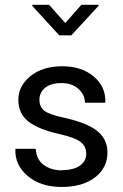

<svg xmlns="http://www.w3.org/2000/svg" viewBox="-20 -756 504 787"><path d="M229.5 -205.1Q139.6 -224.6 97.4 -257.1Q55.2 -289.6 55.2 -346.7Q55.2 -403.8 105 -444.1Q154.8 -484.4 234.9 -484.4Q314.9 -484.4 364.5 -442.1Q414.1 -399.9 411.6 -337.4L410.6 -335H328.1Q328.1 -367.7 301.5 -391.6Q274.9 -415.5 231.7 -415.5Q188.5 -415.5 165 -396.2Q141.6 -377 141.6 -347.2Q141.6 -317.4 162.1 -301.8Q182.6 -286.1 242.7 -273.4Q334.5 -253.4 377.4 -220Q420.4 -186.5 420.4 -131.3Q420.4 -67.9 369.4 -28.8Q318.4 10.3 232.4 10.3Q146.5 10.3 93.5 -34.7Q40.5 -79.6 43 -143.6L43.9 -146H126.5Q128.9 -102.1 159.4 -79.8Q189.9 -57.6 235.8 -57.6L234.9 -58.6Q280.8 -58.6 307.1 -76.9Q333.5 -95.2 333.5 -125.5Q333.5 -155.8 311 -173.6Q288.6 -191.4 229.5 -205.1ZM383.8 -736.3V-731.9L272.5 -611.3H222.7L112.3 -731.9V-736.3H181.2L247.6 -661.6L313.5 -736.3Z"/></svg>

Font: Yantramanav
Style: Regular
Weight: 400
Version: Version 1.000;PS 1.0;hotconv 1.0.72;makeotf.lib2.5.5900; ttf